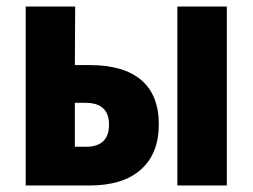

<svg xmlns="http://www.w3.org/2000/svg" viewBox="-20 -570 776 590"><path d="M59 0V-550H211L210 -370H256Q360 -370 414 -324Q468 -278 468 -188Q468 -98 413 -49Q358 0 255 0ZM525 0V-550H677V0ZM210 -119H244Q315 -119 315 -187Q315 -254 243 -254H210Z"/></svg>

Font: Noto Sans Condensed ExtraBold
Style: Regular
Weight: 800
Width: 3
Designer: Monotype Design Team
Foundry: Monotype Imaging Inc.
Version: Version 2.013; ttfautohint (v1.8.4.7-5d5b)